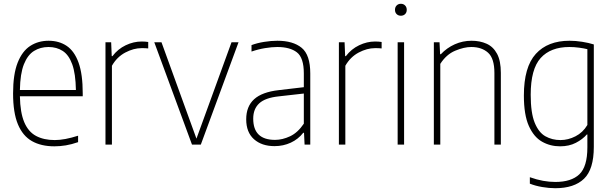

<svg xmlns="http://www.w3.org/2000/svg" viewBox="-20 -763 3232 1013"><path d="M267 9Q197 9 148.5 -18.5Q100 -46 74.5 -107.2Q49 -168.5 49 -270Q49 -371 73 -432Q97 -493 139.2 -520.5Q181.5 -548 236.5 -548Q291.5 -548 332 -520.8Q372.5 -493.5 394.5 -432.5Q416.5 -371.5 416.5 -270V-255H85Q86.5 -169 108 -118.2Q129.5 -67.5 170.2 -45.8Q211 -24 269 -24Q320.5 -24 392 -47V-13Q357.5 -1 327 4Q296.5 9 267 9ZM236 -515Q193 -515 159.5 -494.2Q126 -473.5 106.2 -424Q86.5 -374.5 85 -288H380.5Q379 -374.5 361 -424Q343 -473.5 311 -494.2Q279 -515 236 -515Z M536.5 0V-540H566.5L569.5 -467H573.5Q602 -504.5 643.2 -524.2Q684.5 -544 727.5 -544Q746.5 -544 762 -541.5V-507.5Q753 -508.5 745.2 -508.8Q737.5 -509 727 -509Q685 -509 641 -485.8Q597 -462.5 570.5 -416V0Z M993 0 794 -540H832L1016.5 -31.5L1201.5 -540H1238.5L1039.5 0Z M1428.5 8Q1361 8 1320 -28.5Q1279 -65 1279 -133.5Q1279 -201.5 1320.8 -239.5Q1362.5 -277.5 1451 -287.5L1583 -303V-375.5Q1583 -458.5 1546.5 -486.8Q1510 -515 1443 -515Q1414.5 -515 1379 -509.2Q1343.5 -503.5 1307 -491V-525Q1336 -536 1373.2 -542Q1410.5 -548 1443.5 -548Q1526 -548 1571.5 -510.8Q1617 -473.5 1617 -375V0H1587L1584 -62.5H1580Q1553.5 -28.5 1514 -10.2Q1474.5 8 1428.5 8ZM1316 -137Q1316 -25 1431 -25Q1470 -25 1510.5 -44Q1551 -63 1583 -110.5V-269.5L1450 -254.5Q1379.5 -247 1347.8 -217.8Q1316 -188.5 1316 -137Z M1768 0V-540H1798L1801 -467H1805Q1833.5 -504.5 1874.8 -524.2Q1916 -544 1959 -544Q1978 -544 1993.5 -541.5V-507.5Q1984.5 -508.5 1976.8 -508.8Q1969 -509 1958.5 -509Q1916.5 -509 1872.5 -485.8Q1828.5 -462.5 1802 -416V0Z M2078 0V-540H2112V0ZM2095 -680Q2081.5 -680 2072.8 -688.5Q2064 -697 2064 -711Q2064 -725.5 2072.8 -734.2Q2081.5 -743 2095 -743Q2108.5 -743 2117.2 -734.2Q2126 -725.5 2126 -711Q2126 -697 2117.2 -688.5Q2108.5 -680 2095 -680Z M2269 0V-540H2299L2302 -477H2306Q2337.5 -510.5 2379.2 -529.2Q2421 -548 2468 -548Q2512.5 -548 2547.5 -532.2Q2582.5 -516.5 2602.5 -479.2Q2622.5 -442 2622.5 -378.5V0H2588.5V-378Q2588.5 -455 2555 -485Q2521.5 -515 2466.5 -515Q2428.5 -515 2381.8 -495.5Q2335 -476 2303 -426V0Z M2909.5 230Q2877.5 230 2840.8 223.8Q2804 217.5 2775.5 206V172Q2812 185 2845.2 191Q2878.5 197 2910 197Q2994 197 3036.5 156.8Q3079 116.5 3079 14.5V-53.5H3076Q3054 -28 3018.2 -9.5Q2982.5 9 2935 9Q2883 9 2839.8 -15.5Q2796.5 -40 2770.2 -98.5Q2744 -157 2744 -259Q2744 -409.5 2807 -478.8Q2870 -548 2985 -548Q3017 -548 3051.8 -542.5Q3086.5 -537 3113 -528.5V12Q3113 130.5 3061.2 180.2Q3009.5 230 2909.5 230ZM2937 -24Q2977.5 -24 3016.2 -43.8Q3055 -63.5 3079 -103.5V-503.5Q3061 -508 3035.2 -511.5Q3009.5 -515 2984 -515Q2885 -515 2832.5 -456.8Q2780 -398.5 2780 -263Q2780 -167.5 2801 -115.8Q2822 -64 2857.5 -44Q2893 -24 2937 -24Z"/></svg>

Font: Encode Sans SmCnd Th
Style: Regular
Weight: 100
Width: 4
Designer: Multiple Designers
Foundry: Impallari Type
Version: Version 3.002; ttfautohint (v1.8.3) -l 8 -r 50 -G 200 -x 14 